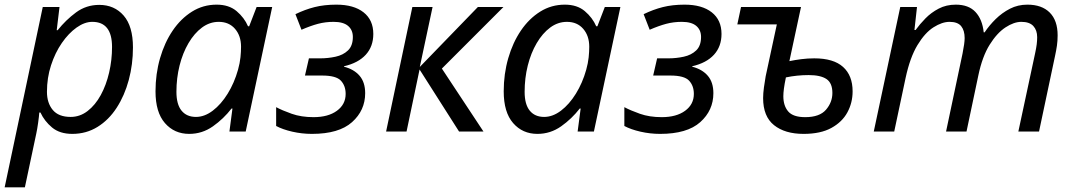

<svg xmlns="http://www.w3.org/2000/svg" viewBox="-42 -566 4626 826"><path d="M-22 240 142 -536H214L202 -436H206Q241 -480 285 -512.5Q329 -545 385 -545Q450 -545 490 -499Q530 -453 530 -362Q530 -289 512 -222Q494 -155 460 -102.5Q426 -50 377.5 -20Q329 10 269 10Q215 10 182 -17.5Q149 -45 132 -82H127Q126 -66 122 -37.5Q118 -9 114 9L65 240ZM262 -63Q302 -63 335 -88.5Q368 -114 391.5 -157Q415 -200 427.5 -254Q440 -308 440 -364Q440 -472 355 -472Q322 -472 287.5 -447.5Q253 -423 224 -381Q195 -339 177.5 -285Q160 -231 160 -171Q160 -123 185 -93Q210 -63 262 -63Z M772 10Q708 10 667.5 -36.5Q627 -83 627 -173Q627 -248 646.5 -315.5Q666 -383 701 -434.5Q736 -486 784 -516Q832 -546 890 -546Q943 -546 976 -518Q1009 -490 1025 -453H1030L1062 -536H1129L1015 0H945L958 -99H954Q920 -55 874 -22.5Q828 10 772 10ZM801 -63Q838 -63 873.5 -90Q909 -117 937.5 -163Q966 -209 982 -266Q990 -295 992.5 -319.5Q995 -344 995 -365Q995 -412 969 -442Q943 -472 899 -472Q860 -472 827 -447.5Q794 -423 769 -380.5Q744 -338 730.5 -284Q717 -230 717 -171Q717 -117 739 -90Q761 -63 801 -63Z M1300 10Q1257 10 1215.5 0.5Q1174 -9 1146 -24V-105Q1172 -91 1213 -76.5Q1254 -62 1307 -62Q1370 -62 1407.5 -89.5Q1445 -117 1445 -162Q1445 -197 1424.5 -219Q1404 -241 1344 -241H1270L1287 -315H1336Q1369 -315 1401.5 -322Q1434 -329 1455 -349Q1476 -369 1476 -407Q1476 -437 1455.5 -454.5Q1435 -472 1393 -472Q1358 -472 1326 -463.5Q1294 -455 1255 -438L1229 -505Q1270 -525 1311.5 -535.5Q1353 -546 1405 -546Q1480 -546 1522 -513Q1564 -480 1564 -420Q1564 -366 1531.5 -330.5Q1499 -295 1438 -281V-279Q1481 -268 1505 -240Q1529 -212 1529 -165Q1529 -91 1472.5 -40.5Q1416 10 1300 10Z M1619 0 1732 -536H1819L1764 -278L2014 -536H2124L1859 -271L2038 0H1933L1763 -267L1707 0Z M2270 10Q2206 10 2165.5 -36.5Q2125 -83 2125 -173Q2125 -248 2144.5 -315.5Q2164 -383 2199 -434.5Q2234 -486 2282 -516Q2330 -546 2388 -546Q2441 -546 2474 -518Q2507 -490 2523 -453H2528L2560 -536H2627L2513 0H2443L2456 -99H2452Q2418 -55 2372 -22.5Q2326 10 2270 10ZM2299 -63Q2336 -63 2371.5 -90Q2407 -117 2435.5 -163Q2464 -209 2480 -266Q2488 -295 2490.5 -319.5Q2493 -344 2493 -365Q2493 -412 2467 -442Q2441 -472 2397 -472Q2358 -472 2325 -447.5Q2292 -423 2267 -380.5Q2242 -338 2228.5 -284Q2215 -230 2215 -171Q2215 -117 2237 -90Q2259 -63 2299 -63Z M2798 10Q2755 10 2713.5 0.5Q2672 -9 2644 -24V-105Q2670 -91 2711 -76.5Q2752 -62 2805 -62Q2868 -62 2905.5 -89.5Q2943 -117 2943 -162Q2943 -197 2922.5 -219Q2902 -241 2842 -241H2768L2785 -315H2834Q2867 -315 2899.5 -322Q2932 -329 2953 -349Q2974 -369 2974 -407Q2974 -437 2953.5 -454.5Q2933 -472 2891 -472Q2856 -472 2824 -463.5Q2792 -455 2753 -438L2727 -505Q2768 -525 2809.5 -535.5Q2851 -546 2903 -546Q2978 -546 3020 -513Q3062 -480 3062 -420Q3062 -366 3029.5 -330.5Q2997 -295 2936 -281V-279Q2979 -268 3003 -240Q3027 -212 3027 -165Q3027 -91 2970.5 -40.5Q2914 10 2798 10Z M3415 10Q3335 10 3288 -27.5Q3241 -65 3241 -144Q3241 -164 3244.5 -190Q3248 -216 3252 -238L3300 -461H3130L3146 -536H3404L3354 -303Q3378 -308 3405.5 -311.5Q3433 -315 3461 -315Q3544 -315 3585 -278Q3626 -241 3626 -173Q3626 -124 3603.5 -82.5Q3581 -41 3534.5 -15.5Q3488 10 3415 10ZM3422 -62Q3484 -62 3511.5 -94Q3539 -126 3539 -166Q3539 -209 3513.5 -226Q3488 -243 3437 -243Q3412 -243 3387.5 -240.5Q3363 -238 3339 -233Q3333 -204 3330.5 -185Q3328 -166 3328 -152Q3328 -111 3349 -86.5Q3370 -62 3422 -62Z M3717 0 3831 -536H3903L3892 -437H3897Q3915 -462 3939.5 -487Q3964 -512 3996.5 -529Q4029 -546 4070 -546Q4125 -546 4154.5 -514.5Q4184 -483 4190 -427H4194Q4214 -457 4241.5 -484Q4269 -511 4303 -528.5Q4337 -546 4378 -546Q4440 -546 4474 -512Q4508 -478 4508 -414Q4508 -390 4505 -369.5Q4502 -349 4497 -326L4428 0H4339L4411 -336Q4416 -359 4418 -375Q4420 -391 4420 -406Q4420 -436 4403.5 -454Q4387 -472 4352 -472Q4320 -472 4283.5 -448Q4247 -424 4215.5 -373.5Q4184 -323 4167 -242L4116 0H4028L4099 -336Q4108 -381 4108 -402Q4108 -435 4093 -453.5Q4078 -472 4043 -472Q4011 -472 3974 -448.5Q3937 -425 3905 -372Q3873 -319 3854 -231L3805 0Z"/></svg>

Font: Noto Sans IKEA
Style: Italic
Weight: 400
Italic angle: -12°
Designer: Monotype Design Team
Foundry: Monotype Imaging Inc.
Version: Version 2.001